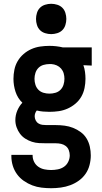

<svg xmlns="http://www.w3.org/2000/svg" viewBox="-20 -770 540 1013"><path d="M250 223Q225 223 199.5 220Q174 217 150.5 208Q127 199 106 184.5Q85 170 70 149.5Q55 129 47.5 104.5Q40 80 40 55V47H152V50Q152 68 160 84Q168 100 182.5 110Q197 120 214.5 123.5Q232 127 250 127Q267 127 285 123.5Q303 120 317.5 110Q332 100 340 83.5Q348 67 348 50Q348 36 343 22.5Q338 9 327 0.5Q316 -8 302.5 -11Q289 -14 275 -14H225Q206 -14 186.5 -15Q167 -16 148.5 -22Q130 -28 113.5 -38.5Q97 -49 85.5 -64.5Q74 -80 67.5 -98.5Q61 -117 61 -136Q61 -162 71 -186Q81 -210 98 -228Q73 -252 62 -285.5Q51 -319 51 -354Q51 -378 56 -402.5Q61 -427 73.5 -448Q86 -469 104.5 -485Q123 -501 145.5 -511Q168 -521 192.5 -524.5Q217 -528 241 -528Q259 -528 276.5 -526Q294 -524 311 -520H464V-424L420 -426Q426 -409 428.5 -390.5Q431 -372 431 -354Q431 -330 426 -305.5Q421 -281 409 -260Q397 -239 378 -223Q359 -207 336.5 -197Q314 -187 290 -183.5Q266 -180 241 -180Q224 -180 207 -181.5Q190 -183 174 -187Q169 -181 166 -173Q163 -165 163 -157Q163 -146 168 -135.5Q173 -125 182.5 -119Q192 -113 203 -111.5Q214 -110 225 -110H275Q298 -110 321 -107Q344 -104 365.5 -95.5Q387 -87 406 -73Q425 -59 437 -39Q449 -19 454 4Q459 27 459 50Q459 75 452.5 100.5Q446 126 431.5 147Q417 168 396 183Q375 198 351 207Q327 216 301 219.5Q275 223 250 223ZM241 -276Q257 -276 272.5 -280.5Q288 -285 299 -296Q310 -307 315 -322.5Q320 -338 320 -354Q320 -369 316 -383Q312 -397 302.5 -408Q293 -419 279.5 -425Q266 -431 251 -432H241Q225 -432 209.5 -427.5Q194 -423 183 -412Q172 -401 167 -385.5Q162 -370 162 -354Q162 -338 167 -322.5Q172 -307 183 -296Q194 -285 209.5 -280.5Q225 -276 241 -276ZM250 -590Q234 -590 218 -595Q202 -600 191 -611Q180 -622 175 -638Q170 -654 170 -670Q170 -686 175 -702Q180 -718 191 -729Q202 -740 218 -745Q234 -750 250 -750Q266 -750 282 -745Q298 -740 309 -729Q320 -718 325 -702Q330 -686 330 -670Q330 -654 325 -638Q320 -622 309 -611Q298 -600 282 -595Q266 -590 250 -590Z"/></svg>

Font: Moesevka
Style: Bold
Weight: 700
Monospace: yes
Designer: Belleve Invis
Foundry: Belleve Invis
Version: Version 32.5.0; ttfautohint (v1.8.4)